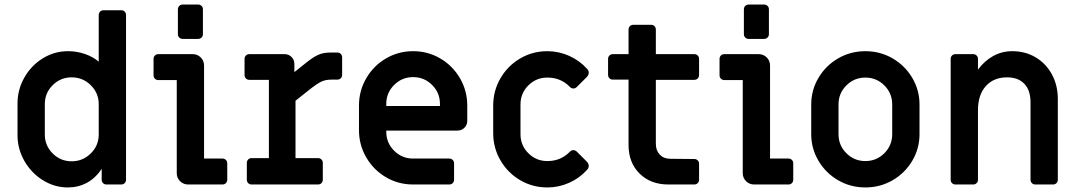

<svg xmlns="http://www.w3.org/2000/svg" viewBox="-20 -811 4738 844"><path d="M57 -217V-356Q57 -417 87 -470Q117 -523 168 -554.5Q219 -586 279 -586Q317 -586 352.5 -574Q388 -562 414 -540V-745Q414 -754 420 -760Q426 -766 435 -766H513Q522 -766 528 -760Q534 -754 534 -745V-21Q534 -12 528 -6Q522 0 513 0H448Q439 0 433 -6Q427 -12 427 -21V-69Q400 -28 362 -7.5Q324 13 278 13Q220 13 169 -18.5Q118 -50 87.5 -103Q57 -156 57 -217ZM414 -220V-353Q414 -402 379 -436.5Q344 -471 295 -471Q246 -471 211.5 -436.5Q177 -402 177 -353V-220Q177 -171 211.5 -136.5Q246 -102 295 -102Q344 -102 379 -136.5Q414 -171 414 -220Z M762 -661V-770Q762 -779 768 -785Q774 -791 783 -791H851Q860 -791 866 -785Q872 -779 872 -770V-661Q872 -652 866 -646Q860 -640 851 -640H783Q774 -640 768 -646Q762 -652 762 -661ZM757 -50V-459H676Q667 -459 661 -465Q655 -471 655 -480V-552Q655 -561 661 -567Q667 -573 676 -573H827Q848 -573 862.5 -558.5Q877 -544 877 -523V-114H958Q967 -114 973 -108Q979 -102 979 -93V-21Q979 -12 973 -6Q967 0 958 0H807Q786 0 771.5 -14.5Q757 -29 757 -50Z M1065 -21V-95Q1065 -104 1071 -110Q1077 -116 1086 -116H1162V-460H1076Q1067 -460 1061 -466Q1055 -472 1055 -481V-552Q1055 -561 1061 -567Q1067 -573 1076 -573H1231Q1249 -573 1261.5 -560.5Q1274 -548 1274 -530V-494L1328 -537Q1358 -561 1380 -570.5Q1402 -580 1432 -580H1463Q1472 -580 1478 -574Q1484 -568 1484 -559V-482Q1484 -473 1478 -467Q1472 -461 1463 -461H1437Q1411 -461 1392 -452Q1373 -443 1334 -412L1279 -368V-116H1378Q1387 -116 1393 -110Q1399 -104 1399 -95V-21Q1399 -12 1393 -6Q1387 0 1378 0H1086Q1077 0 1071 -6Q1065 -12 1065 -21Z M1558 -239V-347Q1558 -412 1590 -467Q1622 -522 1676.5 -554Q1731 -586 1796 -586Q1861 -586 1915.5 -554Q1970 -522 2002 -467Q2034 -412 2034 -347V-280Q2034 -262 2021.5 -249.5Q2009 -237 1991 -237H1678V-232Q1678 -183 1712.5 -148.5Q1747 -114 1796 -114H1955Q1964 -114 1970 -108Q1976 -102 1976 -93V-21Q1976 -12 1970 -6Q1964 0 1955 0H1796Q1731 0 1676.5 -32Q1622 -64 1590 -119Q1558 -174 1558 -239ZM1914 -345V-354Q1914 -403 1879.5 -437.5Q1845 -472 1796 -472Q1747 -472 1712.5 -437.5Q1678 -403 1678 -354V-345Z M2148 -226V-347Q2148 -412 2180 -467Q2212 -522 2266.5 -554Q2321 -586 2386 -586Q2436 -586 2482 -565.5Q2528 -545 2561 -508Q2568 -501 2568 -492Q2568 -481 2559 -472L2516 -429Q2509 -422 2500 -422Q2491 -422 2483 -431Q2444 -470 2386 -470Q2337 -470 2302.5 -435.5Q2268 -401 2268 -352V-221Q2268 -172 2302.5 -137.5Q2337 -103 2386 -103Q2444 -103 2483 -142Q2491 -151 2500 -151Q2509 -151 2516 -144L2559 -101Q2568 -92 2568 -81Q2568 -72 2561 -65Q2528 -28 2482 -7.5Q2436 13 2386 13Q2321 13 2266.5 -19Q2212 -51 2180 -106Q2148 -161 2148 -226Z M2743 -174V-461H2674Q2665 -461 2659 -467Q2653 -473 2653 -482V-552Q2653 -561 2659 -567Q2665 -573 2674 -573H2743V-681Q2743 -690 2749 -696Q2755 -702 2764 -702H2842Q2851 -702 2857 -696Q2863 -690 2863 -681V-573H3032Q3041 -573 3047 -567Q3053 -561 3053 -552V-481Q3053 -472 3047 -466Q3041 -460 3032 -460H2863V-179Q2863 -149 2880.5 -131Q2898 -113 2927 -113L3032 -112Q3041 -112 3047 -106Q3053 -100 3053 -91V-21Q3053 -12 3047 -6Q3041 0 3032 0H2918Q2840 0 2791.5 -48Q2743 -96 2743 -174Z M3250 -661V-770Q3250 -779 3256 -785Q3262 -791 3271 -791H3339Q3348 -791 3354 -785Q3360 -779 3360 -770V-661Q3360 -652 3354 -646Q3348 -640 3339 -640H3271Q3262 -640 3256 -646Q3250 -652 3250 -661ZM3245 -50V-459H3164Q3155 -459 3149 -465Q3143 -471 3143 -480V-552Q3143 -561 3149 -567Q3155 -573 3164 -573H3315Q3336 -573 3350.5 -558.5Q3365 -544 3365 -523V-114H3446Q3455 -114 3461 -108Q3467 -102 3467 -93V-21Q3467 -12 3461 -6Q3455 0 3446 0H3295Q3274 0 3259.5 -14.5Q3245 -29 3245 -50Z M3546 -221V-352Q3546 -415 3578 -469Q3610 -523 3664.5 -554.5Q3719 -586 3784 -586Q3849 -586 3903.5 -554.5Q3958 -523 3990 -469Q4022 -415 4022 -352V-221Q4022 -158 3990 -104Q3958 -50 3903.5 -18.5Q3849 13 3784 13Q3719 13 3664.5 -18.5Q3610 -50 3578 -104Q3546 -158 3546 -221ZM3902 -221V-352Q3902 -401 3867.5 -435.5Q3833 -470 3784 -470Q3735 -470 3700.5 -435.5Q3666 -401 3666 -352V-221Q3666 -172 3700.5 -137.5Q3735 -103 3784 -103Q3833 -103 3867.5 -137.5Q3902 -172 3902 -221Z M4159 -21V-552Q4159 -561 4165 -567Q4171 -573 4180 -573H4258Q4267 -573 4273 -567Q4279 -561 4279 -552V-505Q4307 -543 4345.5 -564.5Q4384 -586 4430 -586Q4487 -586 4532.5 -559Q4578 -532 4604 -484Q4630 -436 4630 -376V-21Q4630 -12 4624 -6Q4618 0 4609 0H4531Q4522 0 4516 -6Q4510 -12 4510 -21V-361Q4510 -414 4483 -442.5Q4456 -471 4407 -471Q4348 -471 4313.5 -432.5Q4279 -394 4279 -327V-21Q4279 -12 4273 -6Q4267 0 4258 0H4180Q4171 0 4165 -6Q4159 -12 4159 -21Z"/></svg>

Font: Miriam Libre
Style: Bold
Weight: 700
Designer: Michal Sahar
Foundry: Hagilda
Version: Version 1.001